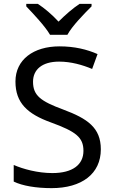

<svg xmlns="http://www.w3.org/2000/svg" viewBox="-20 -964 589 994"><path d="M239 -784H329C353 -829 416 -893 454 -931V-944H392C357 -921 319 -888 283 -852C250 -888 211 -921 176 -944H116V-931C152 -893 213 -829 239 -784ZM502 -191C502 -303 433 -350 307 -397C191 -440 151 -469 151 -541C151 -603 197 -645 286 -645C348 -645 407 -628 457 -607L485 -684C431 -708 366 -724 288 -724C153 -724 60 -655 60 -542C60 -431 122 -374 244 -330C373 -283 412 -253 412 -183C412 -112 357 -68 251 -68C175 -68 99 -89 51 -110V-24C96 -2 167 10 247 10C403 10 502 -64 502 -191Z"/></svg>

Font: Noto Sans Cypriot
Style: Regular
Weight: 400
Designer: Monotype Design Team
Foundry: Monotype Imaging Inc.
Version: Version 2.002